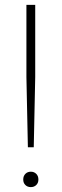

<svg xmlns="http://www.w3.org/2000/svg" viewBox="-20 -760 252 785"><path d="M94 -158 88 -445V-740H124V-445L118 -158ZM106 5Q92.5 5 83.8 -3.5Q75 -12 75 -26Q75 -40.5 83.8 -49.2Q92.5 -58 106 -58Q119.5 -58 128.2 -49.2Q137 -40.5 137 -26Q137 -12 128.2 -3.5Q119.5 5 106 5Z"/></svg>

Font: Encode Sans Semi Condensed Thin
Style: Regular
Weight: 100
Width: 4
Designer: Multiple Designers
Foundry: Impallari Type
Version: Version 3.000; ttfautohint (v1.8.3) -l 8 -r 50 -G 200 -x 14 